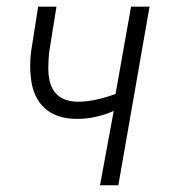

<svg xmlns="http://www.w3.org/2000/svg" viewBox="-20 -548 499 568"><path d="M330.1 0H275.9L316.4 -219.7Q261.7 -196.3 209.5 -196.3Q207.5 -196.3 205.6 -196.3Q146 -196.8 111.6 -228.5Q77.1 -260.3 71.3 -318.8Q69.3 -335.4 69.3 -353Q69.3 -373 71.8 -394L92.8 -528.3H147L125.5 -393.6Q123 -371.1 123 -348.6Q123 -344.7 123 -341.3Q125 -248.5 209 -247.1Q210.9 -247.1 212.9 -247.1Q258.3 -247.1 321.8 -270L367.7 -528.3H422.4Z"/></svg>

Font: MAUL Condensed Light Italic
Style: Light Italic
Weight: 300
Italic angle: -12°
Designer: MAUL
Version: Version 1.0; 2020; ttfautohint (v1.8.3)